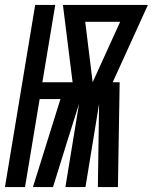

<svg xmlns="http://www.w3.org/2000/svg" viewBox="-48 -755 617 775"><path d="M-28 0 94 -735H175L123 -423H245L206 -735H549L407 -423H435L428 0H347L352 -336L297 0H216L271 -336L221 -177L166 0H85L196 -355H112L53 0ZM326 -423 437 -667H296Z"/></svg>

Font: Iosevka SS04 Extrabold
Style: Italic
Weight: 800
Italic angle: -9°
Monospace: yes
Designer: Belleve Invis
Foundry: Belleve Invis
Version: Version 19.0.0; ttfautohint (v1.8.4)